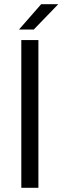

<svg xmlns="http://www.w3.org/2000/svg" viewBox="-20 -890 296 910"><path d="M81 0V-700H162V0ZM70 -750 175 -870H256L140 -750Z"/></svg>

Font: Fivo Sans Modern
Style: Regular
Weight: 400
Designer: Alexander Slobzheninov
Foundry: Alexander Slobzheninov
Version: 1.0